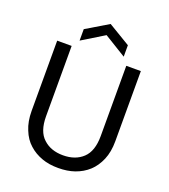

<svg xmlns="http://www.w3.org/2000/svg" viewBox="-160 -1011 995 1132"><g transform="rotate(20 337.5 -445.0)"><path d="M166 -255.9Q166 -160.2 213.9 -117.2Q260.7 -73.2 337.9 -73.2Q415 -73.2 461.9 -117.2Q508.8 -161.1 508.8 -255.9V-696.8H600.1V-256.8Q600.1 -189.5 579.1 -140.1Q557.6 -89.8 522.9 -58.1Q487.8 -25.9 439 -8.8Q394 6.8 336.9 6.8Q278.8 6.8 235.8 -8.8Q187 -25.9 151.9 -58.1Q116.2 -89.4 96.2 -140.1Q75.2 -189.5 75.2 -256.8V-696.8H166ZM199.2 -742.2V-814L337.9 -897L476.1 -814V-742.2L337.9 -827.1Z"/></g></svg>

Font: PoppinsZ
Style: Regular
Weight: 400
Designer: Ninad Kale (Devanagari), Jonny Pinhorn (Latin)
Foundry: Indian Type Foundry
Version: Version 3.002;FEAKit 1.0